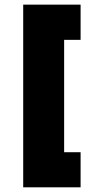

<svg xmlns="http://www.w3.org/2000/svg" viewBox="-20 -760 411 820"><path d="M79.1 40V-740.2H324.2V-589.8H253.9V-109.9H324.2V40Z"/></svg>

Font: Rawline Black
Style: Regular
Weight: 900
Designer: Matt McInerney, Pablo Impallari, Rodrigo Fuenzalida
Foundry: Matt McInerney, Pablo Impallari, Rodrigo Fuenzalida
Version: Version 4.020;PS 004.020;hotconv 1.0.88;makeotf.lib2.5.64775